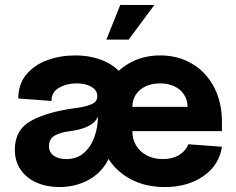

<svg xmlns="http://www.w3.org/2000/svg" viewBox="-20 -740 953 776"><path d="M376 -250Q376 -327 408.5 -387.5Q441 -448 498 -482Q555 -516 628 -516Q700 -516 757 -482Q814 -448 845.5 -387Q877 -326 877 -248V-210H515Q515 -177 530.5 -151.5Q546 -126 574 -111.5Q602 -97 638 -97Q676 -97 703 -113Q730 -129 741 -157L877 -147Q866 -73 802.5 -28.5Q739 16 646 16Q566 16 505 -17.5Q444 -51 410 -111.5Q376 -172 376 -250ZM627 -403Q594 -403 568.5 -391Q543 -379 529 -357.5Q515 -336 515 -308H738Q738 -336 724 -357.5Q710 -379 685 -391Q660 -403 627 -403ZM40 -135Q40 -216 106 -252Q172 -288 284 -303Q325 -308 350.5 -319Q376 -330 373 -356Q371 -377 348 -390Q325 -403 290 -403Q250 -403 219 -385.5Q188 -368 188 -332L54 -342Q54 -400 86.5 -439Q119 -478 171.5 -497Q224 -516 284 -516Q349 -516 400.5 -493.5Q452 -471 481.5 -428Q511 -385 511 -326L436 -180Q436 -121 407 -76.5Q378 -32 328.5 -8Q279 16 220 16Q169 16 128 -2Q87 -20 63.5 -54Q40 -88 40 -135ZM376 -273V-318L381 -298Q381 -259 350 -238Q319 -217 264 -210Q228 -206 203 -193Q178 -180 178 -149Q178 -124 197.5 -110.5Q217 -97 248 -97Q290 -97 318.5 -121.5Q347 -146 361.5 -186Q376 -226 376 -273ZM466 -720H604L500 -580H410Z"/></svg>

Font: Uncut Sans Variable
Style: Regular
Weight: 400
Designer: Kasper Nordkvist
Foundry: UNCUT.wtf
Version: Version 1.303;Glyphs 3.1.2 (3151)